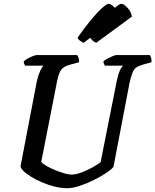

<svg xmlns="http://www.w3.org/2000/svg" viewBox="-20 -995 821 1015"><path d="M336 0Q304 0 269.5 -8.5Q235 -17 202.5 -31Q170 -45 144 -61Q118 -77 103 -92Q88 -107 89 -118L175 -567Q183 -600 193 -621.5Q203 -643 211 -648H113Q111 -651 108 -657Q105 -663 106 -671Q113 -678 126.5 -685.5Q140 -693 154 -698.5Q168 -704 174 -704H388Q391 -700 395 -690Q399 -680 398 -666L350 -653Q319 -645 305 -628Q291 -611 282 -567L198 -139Q205 -130 224.5 -118.5Q244 -107 269.5 -96.5Q295 -86 319 -79Q343 -72 358 -72Q381 -72 411.5 -83.5Q442 -95 470.5 -111Q499 -127 512 -138L597 -566Q605 -604 614.5 -624Q624 -644 632 -648H535Q533 -650 530 -656.5Q527 -663 527 -671Q534 -678 548.5 -685.5Q563 -693 576.5 -698.5Q590 -704 595 -704H772Q775 -700 778.5 -690Q782 -680 781 -666L734 -653Q713 -647 700.5 -638Q688 -629 680.5 -611Q673 -593 665 -558L580 -113Q569 -99 540.5 -80Q512 -61 474.5 -42.5Q437 -24 400 -12Q363 0 336 0ZM489 -769Q479 -772 469.5 -780.5Q460 -789 457 -796Q491 -848 525 -888.5Q559 -929 585.5 -952Q612 -975 621 -975Q630 -975 642.5 -965Q655 -955 665 -939.5Q675 -924 677 -907ZM422 -769Q413 -772 402.5 -780Q392 -788 390 -796Q428 -850 461.5 -890.5Q495 -931 520 -953Q545 -975 554 -975Q562 -975 574.5 -965.5Q587 -956 597.5 -940.5Q608 -925 609 -907Z"/></svg>

Font: Texturina 12pt SemiBold
Style: Italic
Weight: 600
Italic angle: -11°
Version: Version 1.002